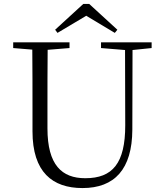

<svg xmlns="http://www.w3.org/2000/svg" viewBox="-20 -940 832 975"><path d="M433 -920H403L260 -789L272 -773L418 -860L563 -773L576 -789ZM493 -696 615 -686 616 -304C616 -111 552 -35 413 -35C294 -35 221 -102 221 -288V-389C221 -491 221 -589 222 -687L333 -696V-725H47V-696L144 -688C145 -589 145 -489 145 -389V-273C145 -66 246 15 399 15C562 15 651 -81 652 -281L653 -686L750 -696V-725H493Z"/></svg>

Font: Noto Serif JP Light
Style: Regular
Weight: 300
Designer: Ryoko NISHIZUKA 西塚涼子 (kana & ideographs); Frank Grießhammer (Latin, Greek & Cyrillic); Wenlong ZHANG 张文龙 (bopomofo); San
Foundry: Adobe
Version: Version 2.001;hotconv 1.1.0;makeotfexe 2.6.0